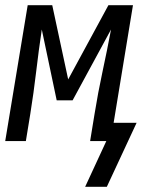

<svg xmlns="http://www.w3.org/2000/svg" viewBox="-28 -540 548 735"><path d="M381 175H298L379 0H317L334 -104Q347 -185 364.5 -266Q382 -347 397 -427L250 -156H189L132 -427Q120 -347 110.5 -266Q101 -185 88 -104L71 0H-8L78 -520H172L233 -236L387 -520H481L407 -70H495Z"/></svg>

Font: Iosevka SS04 Oblique
Style: Regular
Weight: 400
Italic angle: -9°
Monospace: yes
Designer: Belleve Invis
Foundry: Belleve Invis
Version: Version 19.0.0; ttfautohint (v1.8.4)